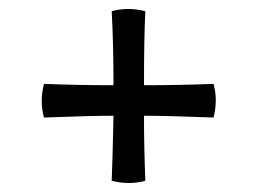

<svg xmlns="http://www.w3.org/2000/svg" viewBox="-20 -490 573 428"><path d="M456 -228Q352 -232 301 -232Q301 -159 304 -87Q286 -82 267 -82Q249 -82 229 -87Q231 -134 233 -232Q182 -232 78 -228Q73 -246 73 -265Q73 -283 78 -303Q156 -300 233 -300Q233 -392 229 -465Q247 -470 266 -470Q284 -470 304 -465Q301 -410 301 -300Q378 -300 456 -303Q461 -285 461 -266Q461 -248 456 -228Z"/></svg>

Font: Mirza
Style: Regular
Weight: 400
Designer: Arabic design by Kourosh Beigpour, Latin design by Eduardo Tunni, engineering by Lasse Fister
Version: Version 1.000